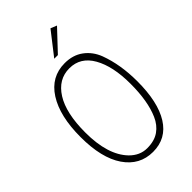

<svg xmlns="http://www.w3.org/2000/svg" viewBox="-266 -990 1080 1080"><g transform="rotate(-45 273.5 -450.0)"><path d="M497 -344Q497 -179 441 -89.5Q385 0 279 0Q173 0 111 -90.5Q49 -181 49 -347.5Q49 -514 110 -609.5Q171 -705 280 -705Q345 -705 390.5 -671.5Q436 -638 458 -581Q497 -476 497 -344ZM86 -347Q86 -168 167 -84Q212 -38 270 -38Q328 -38 365 -64Q402 -90 422 -136Q460 -222 460 -361Q460 -500 413 -583Q366 -666 278 -666Q190 -666 138 -583.5Q86 -501 86 -347ZM399 -885 285 -764H256L362 -900Z"/></g></svg>

Font: Bubbler One
Style: Regular
Weight: 400
Designer: Brenda Gallo (gbrenda1987@gmail.com)
Foundry: Brenda Gallo
Version: Version 1.003